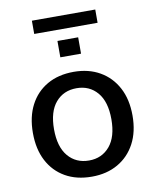

<svg xmlns="http://www.w3.org/2000/svg" viewBox="-87 -837 738 913"><g transform="rotate(-10 282.5 -381.0)"><path d="M283 9Q209 9 155 -22Q101 -53 71.5 -109.5Q42 -166 42 -244Q42 -322 71.5 -378.5Q101 -435 155 -466Q209 -497 283 -497Q355 -497 409 -466Q463 -435 493 -378.5Q523 -322 523 -244Q523 -166 493 -109.5Q463 -53 409 -22Q355 9 283 9ZM283 -69Q345 -69 383 -114Q421 -159 421 -244Q421 -329 383 -373.5Q345 -418 283 -418Q220 -418 182 -373.5Q144 -329 144 -244Q144 -159 182 -114Q220 -69 283 -69ZM130 -707V-771H436V-707ZM233 -576V-655H333V-576Z"/></g></svg>

Font: Nunito Sans SemiBold
Style: Regular
Weight: 600
Designer: Vernon Adams
Foundry: Vernon Adams
Version: Version 3.101; ttfautohint (v1.8.4.7-5d5b);gftools[0.9.27]